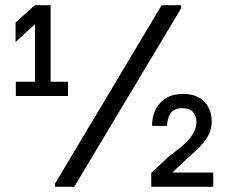

<svg xmlns="http://www.w3.org/2000/svg" viewBox="-20 -720 882 740"><path d="M603 -700H678V-688L266 0H192V-12ZM563 -54 630 -116Q638 -122 670.5 -147.5Q703 -173 720 -198.5Q737 -224 737 -249Q737 -273 724 -288Q711 -303 683 -303Q649 -303 636.5 -282Q624 -261 624 -235H566Q566 -289 597.5 -323.5Q629 -358 685 -358Q739 -358 767.5 -328Q796 -298 796 -254Q796 -214 775 -185Q754 -156 730.5 -135Q707 -114 700 -108L646 -57V-55H802V0H563ZM40 -633 114 -700H175V-405H242V-350H41V-405H115V-625H113L40 -558Z"/></svg>

Font: Lopes Sans
Style: Regular
Weight: 400
Designer: Gabriel Lam, Diego Maldonado
Foundry: TypeRant, Foresti Design
Version: Version 4.000